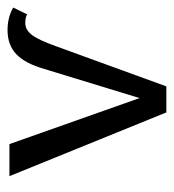

<svg xmlns="http://www.w3.org/2000/svg" viewBox="4 -465 461 509"><g transform="rotate(-90 234.5 -210.5)"><path d="M469 -406 451 -369Q443 -374 428 -374Q410 -374 396.5 -356.5Q383 -339 367 -294L260 0H191L22 -416H107L229 -71L306 -323Q321 -375 345.5 -398Q370 -421 409 -421Q443 -421 469 -406Z"/></g></svg>

Font: Ysabeau Infant Medium
Style: Regular
Weight: 500
Designer: Christian Thalmann (Catharsis Fonts)
Version: Version 0.003